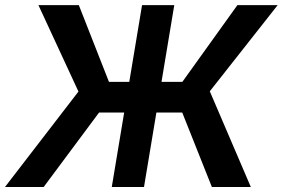

<svg xmlns="http://www.w3.org/2000/svg" viewBox="-56 -748 1131 768"><path d="M641.1 -727.5 520 0H391.1L512.2 -727.5ZM-36.1 0 257.8 -381.8 97.7 -727.5H259.3L379.9 -420.4H673.3L893.6 -727.5H1054.7L783.2 -382.8L947.3 0H791.5L672.9 -297.9H340.3L118.7 0Z"/></svg>

Font: Inter Tight SemiBold
Style: Italic
Weight: 600
Italic angle: -9.39999°
Designer: Rasmus Andersson
Foundry: rsms
Version: Version 3.004